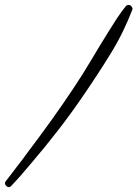

<svg xmlns="http://www.w3.org/2000/svg" viewBox="-80 -768 560 782"><path d="M460 -731.4Q423.8 -635.7 371.1 -550.3Q318.4 -464.8 260.7 -380.9Q210.9 -307.6 157.2 -238.3Q103.5 -168.9 45.9 -101.6Q26.4 -78.1 6.3 -55.2Q-13.7 -32.2 -35.2 -9.8Q-38.1 -5.9 -43.9 -5.9Q-49.8 -5.9 -54.7 -10.7Q-59.6 -15.6 -59.6 -21.5Q-59.6 -26.4 -57.6 -28.3Q-35.2 -58.6 -11.7 -88.4Q11.7 -118.2 34.2 -149.4Q83 -213.9 128.9 -277.8Q174.8 -341.8 219.7 -409.2Q256.8 -464.8 291 -522.5Q325.2 -580.1 360.4 -636.7Q377 -664.1 395 -691.4Q413.1 -718.8 432.6 -743.2Q437.5 -748 442.4 -748Q450.2 -748 454.6 -743.2Q459 -738.3 460 -731.4Z"/></svg>

Font: Calligraffitti
Style: Regular
Weight: 400
Designer: Dathan Boardman
Foundry: Open Window
Version: Version 1.001